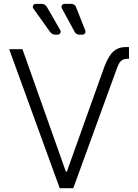

<svg xmlns="http://www.w3.org/2000/svg" viewBox="-20 -985 723 1005"><path d="M97.7 -727.3 324.9 -86.3 329.9 -86.6 521 -621.1Q535.5 -661.9 550.6 -687.1Q565.7 -712.4 586.8 -725.5Q608 -738.6 638.1 -738.6H655.2V-677.2H646.7Q630 -677.2 619.5 -670.5Q609 -663.7 602.1 -650.6Q595.2 -637.4 587 -613.6L363.6 0H292.6L28.1 -727.3ZM167.3 -964.8H198.2Q206.3 -964.8 213.6 -960.6Q220.9 -956.3 225.1 -949.2L295.5 -827.1Q297.6 -823.5 297.6 -819.2Q297.6 -812.9 293.1 -808.2Q288.7 -803.6 282 -803.6H268.1Q260.7 -803.6 254.1 -807.2Q247.5 -810.7 242.9 -816.8L154.5 -940.3Q151.6 -944.2 151.6 -949.2Q151.6 -955.6 156.1 -960.2Q160.5 -964.8 167.3 -964.8ZM317.1 -964.8H353.7Q361.9 -964.8 368.4 -960.4Q375 -956 377.8 -948.5L426.5 -824.9Q427.6 -821.7 427.6 -818.9Q427.6 -812.5 423.1 -808.1Q418.7 -803.6 412.3 -803.6H394.2Q387.1 -803.6 380.9 -807.4Q374.6 -811.1 371.4 -817.1L303.6 -941.8Q301.8 -945 301.8 -949.2Q301.8 -955.6 306.3 -960.2Q310.7 -964.8 317.1 -964.8Z"/></svg>

Font: DeltaSans Light
Style: Regular
Weight: 300
Designer: Rasmus Andersson
Foundry: rsms
Version: Version 3.012